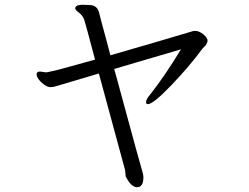

<svg xmlns="http://www.w3.org/2000/svg" viewBox="-20 -717 1040 802"><path d="M218 -358Q203 -353 192 -353Q179 -353 165.5 -362.5Q152 -372 142.5 -384.5Q133 -397 133 -406Q133 -414 138 -416Q140 -418 146 -418Q152 -418 159 -416.5Q166 -415 173 -415H175Q194 -418 234 -428.5Q274 -439 377 -468Q338 -616 332 -634Q326 -652 310 -664Q294 -676 294 -682Q294 -685 295 -686Q299 -697 325 -697L355 -696Q388 -695 395 -660Q398 -646 424 -551L441 -486Q653 -547 786 -587Q789 -588 795 -588Q812 -588 829.5 -573.5Q847 -559 847 -547Q847 -541 840 -529Q837 -525 832.5 -521Q828 -517 825 -513Q774 -443 697 -362.5Q620 -282 598 -282Q590 -282 590 -290Q590 -302 607 -322Q666 -396 736 -511L457 -429Q467 -392 470 -382Q572 -6 577 8Q579 18 579 24Q579 65 552 65Q528 65 505 20Q504 15 503.5 4.5Q503 -6 501 -12L393 -410Q263 -372 218 -358Z"/></svg>

Font: Fusion Kai T
Style: Regular
Weight: 400
Designer: Fontworks Inc.
Version: Version 24.134;May 13, 2024